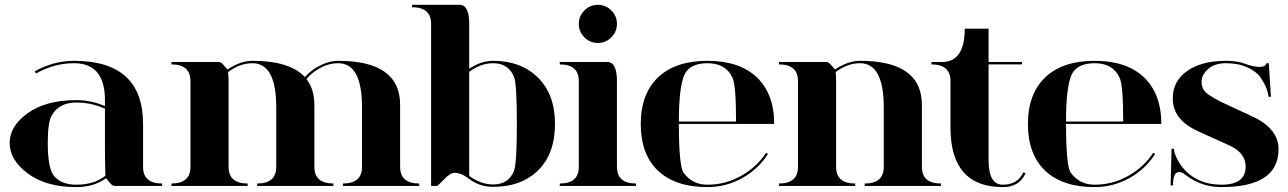

<svg xmlns="http://www.w3.org/2000/svg" viewBox="-20 -762 5280 787"><path d="M410.2 -316.4Q354.5 -341.8 293 -341.8Q220.7 -341.8 191.4 -287.1Q175.8 -260.7 175.8 -175.8Q175.8 -72.3 201.2 -41Q231.4 -4.9 293 -4.9Q367.2 -4.9 412.1 -42Q410.2 -102.5 410.2 -158.2ZM644.5 0H449.2Q439.5 0 427.7 -15.6Q416 -31.2 414.1 -31.2Q364.3 4.9 293 4.9Q168.9 4.9 94.2 -50.8Q19.5 -106.4 19.5 -175.8Q19.5 -245.1 93.8 -298.3Q168 -351.6 293 -351.6Q353.5 -351.6 410.2 -327.1V-351.6Q410.2 -502.9 283.2 -502.9Q202.1 -502.9 127.9 -460.9L122.1 -469.7Q200.2 -512.7 283.2 -512.7Q566.4 -512.7 566.4 -253.9V-78.1Q566.4 -9.8 644.5 -9.8Z M917 -429.7V-78.1Q917 -9.8 995.1 -9.8V0H682.6V-9.8Q760.7 -9.8 760.7 -78.1V-429.7Q760.7 -498 682.6 -498V-507.8H877.9Q886.7 -507.8 898.9 -492.7Q911.1 -477.5 913.1 -477.5Q965.8 -512.7 1014.6 -512.7Q1168 -512.7 1229.5 -446.3Q1247.1 -464.8 1264.6 -477.5Q1317.4 -512.7 1366.2 -512.7Q1620.1 -512.7 1620.1 -332V-78.1Q1620.1 -9.8 1698.2 -9.8V0H1385.7V-9.8Q1463.9 -9.8 1463.9 -78.1V-322.3Q1463.9 -502.9 1366.2 -502.9Q1315.4 -502.9 1266.6 -466.8Q1247.1 -452.1 1236.3 -437.5Q1268.6 -396.5 1268.6 -332V-78.1Q1268.6 -9.8 1346.7 -9.8V0H1034.2V-9.8Q1112.3 -9.8 1112.3 -78.1V-322.3Q1112.3 -502.9 1014.6 -502.9Q963.9 -502.9 915 -466.8Q917 -449.2 917 -429.7Z M1903.3 -480.5Q1952.1 -512.7 2001 -512.7Q2116.2 -512.7 2185.5 -443.4Q2254.9 -375 2254.9 -253.9Q2254.9 -132.8 2186.5 -64.5Q2117.2 3.9 2001 3.9Q1946.3 3.9 1903.3 -28.3Q1871.1 -53.7 1842.8 -53.7Q1826.2 -53.7 1800.3 -26.9Q1774.4 0 1771.5 0H1747.1V-664.1Q1747.1 -732.4 1668.9 -732.4V-742.2H1864.3Q1903.3 -742.2 1903.3 -664.1ZM1903.3 -41Q1951.2 -5.9 2001 -5.9Q2064.5 -5.9 2086.9 -61.5Q2098.6 -92.8 2098.6 -253.9Q2098.6 -419.9 2086.9 -447.3Q2063.5 -502.9 2001 -502.9Q1951.2 -502.9 1903.3 -467.8V-174.8Z M2375.5 -608.9Q2352.5 -631.8 2352.5 -664.1Q2352.5 -696.3 2375.5 -719.2Q2398.4 -742.2 2430.7 -742.2Q2462.9 -742.2 2485.8 -719.2Q2508.8 -696.3 2508.8 -664.1Q2508.8 -631.8 2485.8 -608.9Q2462.9 -585.9 2430.7 -585.9Q2398.4 -585.9 2375.5 -608.9ZM2274.4 -507.8H2469.7Q2508.8 -507.8 2508.8 -429.7V-78.1Q2508.8 -9.8 2586.9 -9.8V0H2274.4V-9.8Q2352.5 -9.8 2352.5 -78.1V-429.7Q2352.5 -498 2274.4 -498Z M2879.9 4.9Q2748 4.9 2676.8 -62.5Q2606.4 -129.9 2606.4 -253.9Q2606.4 -377 2677.7 -445.3Q2749 -512.7 2879.9 -512.7Q3010.7 -512.7 3082 -445.3Q3153.3 -377 3153.3 -253.9H2762.7Q2762.7 -81.1 2782.2 -53.7Q2818.4 -4.9 2879.9 -4.9Q2953.1 -4.9 3017.6 -41Q3082 -77.1 3120.1 -135.7L3127.9 -130.9Q3088.9 -69.3 3022.5 -32.2Q2956.1 4.9 2879.9 4.9ZM2762.7 -263.7H2997.1Q2997.1 -412.1 2982.4 -443.4Q2955.1 -502.9 2879.9 -502.9Q2805.7 -502.9 2784.2 -453.1Q2762.7 -401.4 2762.7 -263.7Z M3407.2 -429.7V-78.1Q3407.2 -9.8 3485.4 -9.8V0H3172.9V-9.8Q3251 -9.8 3251 -78.1V-429.7Q3251 -498 3172.9 -498V-507.8H3368.2Q3377 -507.8 3389.2 -492.7Q3401.4 -477.5 3403.3 -477.5Q3456.1 -512.7 3504.9 -512.7Q3758.8 -512.7 3758.8 -332V-78.1Q3758.8 -9.8 3836.9 -9.8V0H3524.4V-9.8Q3602.5 -9.8 3602.5 -78.1V-322.3Q3602.5 -502.9 3504.9 -502.9Q3454.1 -502.9 3405.3 -466.8Q3407.2 -449.2 3407.2 -429.7Z M4032.2 -105Q4032.2 -4.9 4090.8 -4.9Q4151.4 -4.9 4174.8 -55.7L4183.6 -51.8Q4158.2 4.9 4090.8 4.9Q3876 4.9 3876 -239.3V-429.7Q3876 -498 3797.9 -498V-507.8H3840.8Q3934.6 -507.8 3934.6 -644.5H4032.2V-507.8H4168.9V-498Q4100.6 -498 4032.2 -498Q4032.2 -195.3 4032.2 -105Z M4466.8 4.9Q4335 4.9 4263.7 -62.5Q4193.4 -129.9 4193.4 -253.9Q4193.4 -377 4264.6 -445.3Q4335.9 -512.7 4466.8 -512.7Q4597.7 -512.7 4668.9 -445.3Q4740.2 -377 4740.2 -253.9H4349.6Q4349.6 -81.1 4369.1 -53.7Q4405.3 -4.9 4466.8 -4.9Q4540 -4.9 4604.5 -41Q4668.9 -77.1 4707 -135.7L4714.8 -130.9Q4675.8 -69.3 4609.4 -32.2Q4543 4.9 4466.8 4.9ZM4349.6 -263.7H4584Q4584 -412.1 4569.3 -443.4Q4542 -502.9 4466.8 -502.9Q4392.6 -502.9 4371.1 -453.1Q4349.6 -401.4 4349.6 -263.7Z M5170.9 -502.9H5180.7L5189.5 -365.2H5179.7Q5175.8 -401.9 5147 -444.3Q5129.9 -469.2 5092.8 -486.1Q5055.7 -502.9 5004.9 -502.9Q4959 -502.9 4932.1 -479Q4905.3 -455.1 4905.3 -428.7Q4905.3 -395.5 4927.7 -378.9Q4948.2 -363.3 4982.4 -345.7L5128.9 -277.3Q5220.7 -228.5 5220.7 -150.4Q5220.7 4.9 4986.3 4.9Q4949.7 4.9 4917 -4.9Q4872.1 -18.6 4836.9 -46.9Q4824.7 -56.6 4812.5 -56.6Q4788.1 -56.6 4788.1 -2H4778.3L4782.2 -152.3H4792Q4792 -137.7 4802.7 -115.2Q4833.5 -51.3 4895 -23.4Q4936 -4.9 4986.3 -4.9Q5085.9 -4.9 5085.9 -79.1Q5085.9 -131.8 5027.3 -162.1L4889.6 -224.6Q4838.9 -247.6 4812 -282.2Q4787.1 -314.9 4787.1 -358.4Q4787.1 -430.7 4847.2 -471.7Q4906.2 -512.7 5004.9 -512.7Q5051.8 -512.7 5085.4 -500Q5116.7 -487.8 5142.3 -487.8Q5168 -487.8 5170.9 -502.9Z"/></svg>

Font: spinweradBold
Style: Regular
Weight: 700
Width: 7
Version: Version 0.3 ; ttfautohint (v1.2) -l 8 -r 50 -G 200 -x 14 -D 